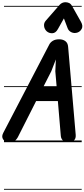

<svg xmlns="http://www.w3.org/2000/svg" viewBox="-41 -1283 762 1732"><path d="M42 0Q20.5 0 3.2 -10.8Q-14 -21.5 -19.2 -40.5Q-24.5 -59.5 -11 -85.5L403 -880.5Q413 -901 435.5 -914.8Q458 -928.5 493 -928.5Q526.5 -928.5 548.8 -911.8Q571 -895 573.5 -861L642 -66Q644.5 -32.5 625.8 -16.2Q607 0 577 0Q544 0 526.8 -15.8Q509.5 -31.5 507.5 -58L481 -371.5H285L120.5 -46.5Q106 -20.5 88.5 -10.2Q71 0 42 0ZM350.5 -500.5H470L458 -640L463 -747L422 -641ZM42 0Q20.5 0 3.2 -10.8Q-14 -21.5 -19.2 -40.5Q-24.5 -59.5 -11 -85.5L403 -880.5Q413 -901 435.5 -914.8Q458 -928.5 493 -928.5Q526.5 -928.5 548.8 -911.8Q571 -895 573.5 -861L642 -66Q644.5 -32.5 625.8 -16.2Q607 0 577 0Q544 0 526.8 -15.8Q509.5 -31.5 507.5 -58L481 -371.5H285L120.5 -46.5Q106 -20.5 88.5 -10.2Q71 0 42 0ZM350.5 -500.5H470L458 -640L463 -747L422 -641ZM655 -988.5Q628 -980.5 603.2 -992Q578.5 -1003.5 569 -1028.5L535.5 -1117L481.5 -1021Q461.5 -984.5 431.5 -983.2Q401.5 -982 380 -1001Q359.5 -1020.5 356.5 -1048Q353.5 -1075.5 372 -1096.5L496.5 -1239Q507.5 -1251.5 521.2 -1257.2Q535 -1263 549 -1263Q566 -1263 581.8 -1256Q597.5 -1249 608 -1230.5L689.5 -1086Q710 -1049.5 696.2 -1023.2Q682.5 -997 655 -988.5ZM-5 420.5H696V428.5H-5ZM-5 -16H696V0H-5ZM-5 -505.5H696V-497.5H-5ZM-5 -1230H696V-1222H-5Z"/></svg>

Font: Edu VIC WA NT Pre Guide
Style: Regular
Weight: 400
Designer: Tina and Corey Anderson, Eben Sorkin, Mirko Velimirovic
Foundry: Google for Education
Version: Version 1.000